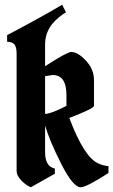

<svg xmlns="http://www.w3.org/2000/svg" viewBox="-20 -789 477 809"><path d="M170 -148Q170 -87 211 -79V-57L110 0Q88 -9 69 -29.5Q50 -50 50 -68V-563Q50 -590 41 -601.5Q32 -613 10 -613V-641Q140 -709 242 -769L258 -737Q248 -732 230 -717.5Q212 -703 200 -688Q170 -650 170 -602V-510Q263 -570 280 -570Q308 -570 342 -533.5Q376 -497 376 -452V-343Q376 -332 272 -292Q335 -125 395 -100Q414 -91 437 -89V-60Q344 0 320 0Q288 0 238.5 -97.5Q189 -195 170 -260ZM170 -309Q190 -309 242 -334L260 -343V-388Q260 -473 202 -473L170 -468Z"/></svg>

Font: Pirata One
Style: Regular
Weight: 400
Designer: Rodrigo Fuenzalida, Nicolas Massi
Foundry: Rodrigo Fuenzalida, Nicolas Massi
Version: Version 1.001